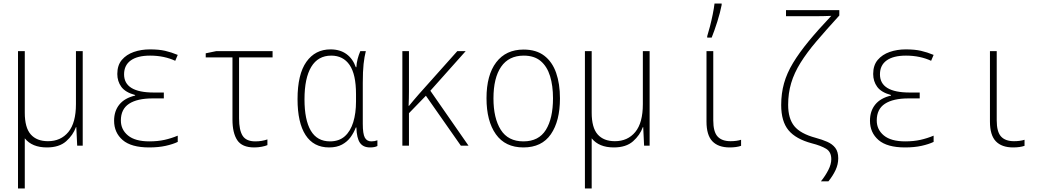

<svg xmlns="http://www.w3.org/2000/svg" viewBox="-20 -817 5870 1077"><path d="M243 10Q160 10 119 -41V240H81V-530H119V-185Q119 -101 152.5 -63Q186 -25 249 -25Q321 -25 363.5 -76.5Q406 -128 406 -233V-530H444V0H413L408 -104H406Q390 -59 351 -24.5Q312 10 243 10Z M817 10Q716 10 668 -31.5Q620 -73 620 -140Q620 -194 649.5 -230.5Q679 -267 738 -281V-284Q683 -299 660.5 -330Q638 -361 638 -402Q638 -451 663.5 -481Q689 -511 730.5 -525.5Q772 -540 821 -540Q871 -540 906 -532Q941 -524 977 -509L963 -476Q933 -490 897.5 -497.5Q862 -505 822 -505Q751 -505 713.5 -478Q676 -451 676 -400Q676 -298 843 -298H899V-265H836Q750 -265 704 -235Q658 -205 658 -141Q658 -90 698 -57Q738 -24 818 -24Q865 -24 903 -32.5Q941 -41 977 -56V-21Q950 -8 909.5 1Q869 10 817 10Z M1406 10Q1338 10 1311 -30.5Q1284 -71 1284 -146V-495H1134V-518L1192 -530H1509V-495H1321V-153Q1321 -87 1341 -55.5Q1361 -24 1412 -24Q1449 -24 1480 -35V-3Q1469 2 1448.5 6Q1428 10 1406 10Z M1826 10Q1739 10 1694 -59.5Q1649 -129 1649 -261Q1649 -400 1698.5 -470Q1748 -540 1834 -540Q1887 -540 1923 -514Q1959 -488 1976 -440H1979Q1980 -463 1986 -486Q1992 -509 2001 -530H2032Q2024 -499 2019.5 -458Q2015 -417 2015 -352V-123Q2015 -66 2026.5 -45Q2038 -24 2063 -24Q2081 -24 2097 -30V2Q2082 10 2056 10Q2017 10 1999 -16Q1981 -42 1979 -102H1976Q1965 -73 1946.5 -47.5Q1928 -22 1898.5 -6Q1869 10 1826 10ZM1831 -24Q1882 -24 1914 -52.5Q1946 -81 1961.5 -131.5Q1977 -182 1977 -248V-289Q1977 -400 1941 -452.5Q1905 -505 1838 -505Q1764 -505 1726 -442Q1688 -379 1688 -260Q1688 -144 1723.5 -84Q1759 -24 1831 -24Z M2237 0V-530H2274V-382Q2274 -341 2274 -303Q2274 -265 2272 -223H2274Q2288 -240 2301 -255.5Q2314 -271 2329 -288L2545 -530H2592L2394 -308L2608 0H2565L2369 -280L2274 -182V0Z M2916 10Q2814 10 2761.5 -64Q2709 -138 2709 -266Q2709 -396 2763.5 -467.5Q2818 -539 2917 -539Q2988 -539 3033 -504.5Q3078 -470 3099.5 -408.5Q3121 -347 3121 -265Q3121 -138 3070 -64Q3019 10 2916 10ZM2916 -24Q3002 -24 3042 -88.5Q3082 -153 3082 -266Q3082 -336 3065.5 -390Q3049 -444 3013 -474.5Q2977 -505 2918 -505Q2834 -505 2791 -442.5Q2748 -380 2748 -265Q2748 -154 2789 -89Q2830 -24 2916 -24Z M3423 10Q3340 10 3299 -41V240H3261V-530H3299V-185Q3299 -101 3332.5 -63Q3366 -25 3429 -25Q3501 -25 3543.5 -76.5Q3586 -128 3586 -233V-530H3624V0H3593L3588 -104H3586Q3570 -59 3531 -24.5Q3492 10 3423 10Z M4073 10Q4009 10 3976 -24.5Q3943 -59 3943 -135V-530H3981V-142Q3981 -78 4005 -51.5Q4029 -25 4078 -25Q4094 -25 4109.5 -27Q4125 -29 4137 -33V1Q4111 10 4073 10ZM3947 -614Q3954 -636 3962.5 -669Q3971 -702 3978 -736.5Q3985 -771 3988 -797H4028V-789Q4020 -747 4003.5 -695Q3987 -643 3972 -606H3947Z M4585 200Q4610 169 4626.5 136.5Q4643 104 4643 76Q4643 35 4614 17.5Q4585 0 4534 -13Q4444 -37 4403 -86.5Q4362 -136 4362 -228Q4362 -293 4378 -350Q4394 -407 4428.5 -464Q4463 -521 4516 -585.5Q4569 -650 4643 -728Q4620 -727 4595.5 -726.5Q4571 -726 4544 -726H4389V-760H4688V-730Q4615 -650 4560.5 -586Q4506 -522 4470.5 -465Q4435 -408 4418 -351Q4401 -294 4401 -229Q4401 -152 4435.5 -109.5Q4470 -67 4555 -44Q4592 -34 4620.5 -21.5Q4649 -9 4665.5 12.5Q4682 34 4682 71Q4682 105 4667 137Q4652 169 4627 200Z M5057 10Q4956 10 4908 -31.5Q4860 -73 4860 -140Q4860 -194 4889.5 -230.5Q4919 -267 4978 -281V-284Q4923 -299 4900.5 -330Q4878 -361 4878 -402Q4878 -451 4903.5 -481Q4929 -511 4970.5 -525.5Q5012 -540 5061 -540Q5111 -540 5146 -532Q5181 -524 5217 -509L5203 -476Q5173 -490 5137.5 -497.5Q5102 -505 5062 -505Q4991 -505 4953.5 -478Q4916 -451 4916 -400Q4916 -298 5083 -298H5139V-265H5076Q4990 -265 4944 -235Q4898 -205 4898 -141Q4898 -90 4938 -57Q4978 -24 5058 -24Q5105 -24 5143 -32.5Q5181 -41 5217 -56V-21Q5190 -8 5149.5 1Q5109 10 5057 10Z M5663 10Q5599 10 5566 -24.5Q5533 -59 5533 -135V-530H5571V-142Q5571 -78 5595 -51.5Q5619 -25 5668 -25Q5684 -25 5699.5 -27Q5715 -29 5727 -33V1Q5701 10 5663 10Z"/></svg>

Font: Noto Sans Mono Condensed ExtraLight
Style: Regular
Weight: 200
Width: 3
Designer: Monotype Design Team
Foundry: Monotype Imaging Inc.
Version: Version 2.014; ttfautohint (v1.8.4.7-5d5b)